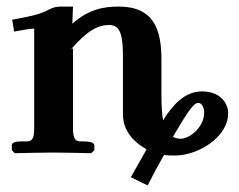

<svg xmlns="http://www.w3.org/2000/svg" viewBox="-20 -465 726 584"><path d="M354 -291V-117C354 -62 394 -28 426 -11L378 74L429 99C442 73 463 34 479 6C489 8 500 8 513 8C580 8 674 -46 674 -121C674 -147 654 -187 594 -187C541 -187 504 -144 476 -99C473 -117 471 -141 471 -177V-284C471 -375 448 -445 341 -445C293 -445 249 -436 200 -393L202 -445H165C150 -445 141 -442 129 -436C98 -419 64 -414 17 -405L23 -369C56 -375 73 -378 84 -378V-75C84 -49 80 -35 63 -35H45C26 -35 16 -31 16 -23V-8L25 1C25 1 106 -1 142 -1C180 -1 257 1 257 1L267 -8V-23C267 -31 252 -35 236 -35H223C207 -35 202 -49 202 -75V-318L196 -315C246 -373 279 -389 312 -389C346 -389 354 -359 354 -291ZM583 -152C593 -152 601 -140 601 -122C601 -80 559 -43 529 -43C521 -43 513 -45 506 -49C552 -127 569 -152 583 -152Z"/></svg>

Font: Libertinus Serif Semibold
Style: Regular
Weight: 600
Designer: Philipp H. Poll, Khaled Hosny
Foundry: Caleb Maclennan
Version: Version 7.050;RELEASE